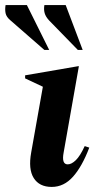

<svg xmlns="http://www.w3.org/2000/svg" viewBox="-66 -727 386 757"><path d="M138 10Q89 10 67 -25Q45 -60 57 -126L103 -385L33 -418V-430L242 -466H245L185 -126Q176 -79 201 -79Q216 -79 233 -95.5Q250 -112 268 -151L286 -145Q258 -71 222 -30.5Q186 10 138 10ZM241 -530 128 -646Q114 -661 110 -675.5Q106 -690 109 -707H193L260 -530ZM109 -530 -24 -646Q-41 -660 -44 -675Q-47 -690 -44 -707H40L128 -530Z"/></svg>

Font: Spectral
Style: Bold Italic
Weight: 700
Italic angle: -10°
Designer: Jean-Baptiste Levee
Foundry: Production Type
Version: Version 2.001